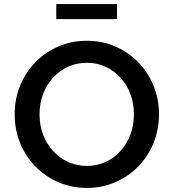

<svg xmlns="http://www.w3.org/2000/svg" viewBox="-20 -911 852 942"><path d="M406 11Q332 11 267.5 -16.5Q203 -44 154.5 -93.5Q106 -143 79 -208.5Q52 -274 52 -350Q52 -426 79 -491.5Q106 -557 154.5 -606.5Q203 -656 267.5 -683.5Q332 -711 406 -711Q480 -711 544.5 -683.5Q609 -656 657.5 -606.5Q706 -557 733 -491.5Q760 -426 760 -350Q760 -274 733 -208.5Q706 -143 657.5 -93.5Q609 -44 544.5 -16.5Q480 11 406 11ZM406 -97Q455 -97 497 -116Q539 -135 570.5 -169.5Q602 -204 619.5 -250Q637 -296 637 -350Q637 -404 619.5 -450Q602 -496 570.5 -530.5Q539 -565 497 -584Q455 -603 406 -603Q357 -603 315 -584Q273 -565 241 -530.5Q209 -496 191.5 -450Q174 -404 174 -350Q174 -296 191.5 -250Q209 -204 241 -169.5Q273 -135 315 -116Q357 -97 406 -97ZM256 -817V-891H554V-817Z"/></svg>

Font: Red Hat Text Medium
Style: Regular
Weight: 500
Designer: Pentagram, MCKL
Foundry: Pentagram, MCKL
Version: Version 1.023